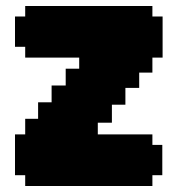

<svg xmlns="http://www.w3.org/2000/svg" viewBox="-20 -620 600 640"><path d="M522 -565V-428H488V-378H444V-327H398V-271H353V-211H306V-172H488V-137H521V-36H488V0H64V-36H30V-172H64V-224H107V-279H152V-335H199V-391H244V-428H64V-464H30V-565H64V-600H488V-565Z"/></svg>

Font: DNF Bit Bit TTF
Style: Regular
Weight: 400
Designer: Kim So-Yeon
Foundry: NEOPLE Inc.
Version: Version 1.000;September 28, 2022;FontCreator 14.0.0.2872 64-